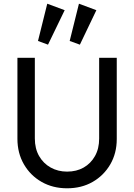

<svg xmlns="http://www.w3.org/2000/svg" viewBox="-20 -1006 723 1036"><path d="M342 10Q265 10 204.5 -24.5Q144 -59 109 -119.5Q74 -180 74 -257V-694H168V-259Q168 -204 191 -164Q214 -124 253.5 -102Q293 -80 342 -80Q393 -80 431.5 -102Q470 -124 492.5 -164Q515 -204 515 -258V-694H610V-256Q610 -179 575 -119Q540 -59 480 -24.5Q420 10 342 10ZM239 -765 185 -785 235 -986 329 -951ZM411 -765 356 -785 406 -986 500 -951Z"/></svg>

Font: Outfit Thin
Style: Regular
Weight: 400
Version: Version 1.100;gftools[0.9.27]